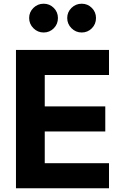

<svg xmlns="http://www.w3.org/2000/svg" viewBox="-20 -1014 629 1034"><path d="M66 -745H567V-610H221V-441H547V-306H221V-135H567V0H66ZM137 -917Q137 -949 160 -971.5Q183 -994 215 -994Q247 -994 269.5 -971.5Q292 -949 292 -917Q292 -884 269.5 -861.5Q247 -839 215 -839Q183 -839 160 -862Q137 -885 137 -917ZM420 -994Q452 -994 474.5 -971.5Q497 -949 497 -917Q497 -884 474.5 -861.5Q452 -839 420 -839Q388 -839 365 -862Q342 -885 342 -917Q342 -949 365 -971.5Q388 -994 420 -994Z"/></svg>

Font: Eudoxus Sans ExtraBold
Style: Regular
Weight: 800
Designer: Stijn de Vries
Foundry: tokotype
Version: Version 2.005